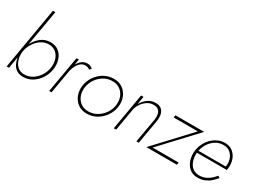

<svg xmlns="http://www.w3.org/2000/svg" viewBox="-42 -1435 2807 2100"><g transform="rotate(30 1361.0 -385.0)"><path d="M506 -230Q515 -293 497.5 -348Q480 -403 438.5 -436.5Q397 -470 333 -470Q266 -470 214.5 -430Q163 -390 134 -330L212 -780H181L47 0H77L102 -146Q108 -104 125.5 -68.5Q143 -33 175 -12Q207 9 254 10Q318 11 371.5 -21.5Q425 -54 460.5 -109Q496 -164 506 -230ZM474 -230Q465 -172 433.5 -124Q402 -76 355 -47.5Q308 -19 252 -20Q200 -21 167.5 -53Q135 -85 122.5 -133Q110 -181 117 -230Q126 -283 155.5 -331Q185 -379 229.5 -409.5Q274 -440 326 -440Q382 -440 417.5 -410.5Q453 -381 467.5 -333Q482 -285 474 -230Z M846 -420 866 -444Q852 -455 836 -462.5Q820 -470 802 -470Q760 -471 730 -447Q700 -423 681 -387L694 -460H664L584 0H614L667 -307Q676 -341 692.5 -371.5Q709 -402 734 -421.5Q759 -441 793 -440Q808 -440 821 -434.5Q834 -429 846 -420Z M870 -230Q862 -167 883 -112Q904 -57 950 -23.5Q996 10 1062 10Q1129 10 1185.5 -22.5Q1242 -55 1279.5 -109.5Q1317 -164 1326 -230Q1335 -293 1313.5 -348Q1292 -403 1246 -436.5Q1200 -470 1134 -470Q1067 -470 1010.5 -437.5Q954 -405 916.5 -350.5Q879 -296 870 -230ZM902 -230Q911 -288 943.5 -335.5Q976 -383 1025 -411.5Q1074 -440 1132 -440Q1190 -440 1229.5 -410.5Q1269 -381 1286.5 -333Q1304 -285 1296 -230Q1288 -173 1254.5 -125Q1221 -77 1171.5 -48.5Q1122 -20 1064 -20Q1007 -20 967.5 -49.5Q928 -79 911 -127Q894 -175 902 -230Z M1740 -308 1686 0H1716L1770 -311Q1776 -354 1767.5 -390Q1759 -426 1733 -448Q1707 -470 1660 -470Q1605 -470 1562 -438Q1519 -406 1493 -359L1510 -460H1480L1400 0H1430L1481 -295Q1493 -333 1517.5 -366Q1542 -399 1576.5 -420Q1611 -441 1652 -440Q1692 -440 1712.5 -421.5Q1733 -403 1739 -373Q1745 -343 1740 -308Z M2213 -430 1812 0H2197L2202 -30H1874L2276 -460H1914L1908 -430Z M2325 -250Q2336 -304 2365.5 -347.5Q2395 -391 2439 -417Q2483 -443 2534 -442Q2586 -442 2619 -413.5Q2652 -385 2665.5 -341Q2679 -297 2670 -250ZM2321 -223H2698Q2700 -229 2701 -235.5Q2702 -242 2703 -248Q2710 -306 2692 -356.5Q2674 -407 2634.5 -438.5Q2595 -470 2536 -470Q2484 -470 2439 -447Q2394 -424 2360.5 -385.5Q2327 -347 2309 -300Q2302 -284 2298 -266.5Q2294 -249 2291 -231Q2284 -171 2300.5 -116Q2317 -61 2357 -26Q2397 9 2458 10Q2512 10 2551.5 -7Q2591 -24 2620.5 -50.5Q2650 -77 2674 -106L2651 -123Q2630 -98 2603.5 -74Q2577 -50 2542.5 -35Q2508 -20 2463 -20Q2410 -21 2377.5 -50Q2345 -79 2331 -125.5Q2317 -172 2321 -223Z"/></g></svg>

Font: Jost* 200 Thin Italic
Style: Italic
Weight: 200
Italic angle: -10°
Version: Version 3.200; ttfautohint (v0.97) -l 8 -r 50 -G 200 -x 14 -